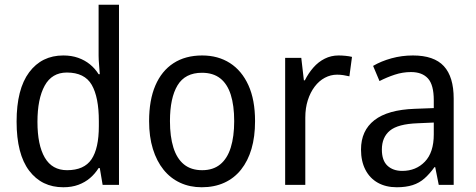

<svg xmlns="http://www.w3.org/2000/svg" viewBox="-20 -780 2009 810"><path d="M247 10Q156 10 103 -60Q50 -130 50 -267Q50 -404 103 -475Q156 -546 247 -546Q282 -546 310 -536Q338 -526 359.5 -508.5Q381 -491 396 -467H401Q400 -484 398 -506.5Q396 -529 396 -545V-760H482V0H413L401 -71H396Q381 -47 360 -29Q339 -11 311 -0.5Q283 10 247 10ZM263 -62Q335 -62 366 -108Q397 -154 397 -248V-269Q397 -370 367 -422Q337 -474 262 -474Q199 -474 168.5 -418.5Q138 -363 138 -266Q138 -168 169 -115Q200 -62 263 -62Z M1056 -269Q1056 -203 1041 -152Q1026 -101 997 -64.5Q968 -28 926 -9Q884 10 831 10Q781 10 740 -9Q699 -28 670 -64Q641 -100 625 -151.5Q609 -203 609 -269Q609 -358 635.5 -419.5Q662 -481 712 -513.5Q762 -546 833 -546Q900 -546 950 -514Q1000 -482 1028 -420.5Q1056 -359 1056 -269ZM697 -269Q697 -204 711.5 -157.5Q726 -111 756 -86.5Q786 -62 833 -62Q879 -62 909 -86.5Q939 -111 953.5 -157.5Q968 -204 968 -269Q968 -335 953.5 -380.5Q939 -426 909 -449.5Q879 -473 832 -473Q761 -473 729 -420Q697 -367 697 -269Z M1408 -546Q1422 -546 1437.5 -544.5Q1453 -543 1465 -540L1454 -458Q1442 -461 1428.5 -463Q1415 -465 1402 -465Q1375 -465 1350.5 -452Q1326 -439 1307.5 -414.5Q1289 -390 1278.5 -357Q1268 -324 1268 -284V0H1183V-536H1251L1262 -441H1266Q1281 -471 1302 -495Q1323 -519 1350 -532.5Q1377 -546 1408 -546Z M1722 -546Q1811 -546 1852.5 -501Q1894 -456 1894 -364V0H1831L1816 -75H1813Q1793 -47 1771 -27.5Q1749 -8 1720.5 1Q1692 10 1654 10Q1608 10 1574 -9Q1540 -28 1521.5 -64Q1503 -100 1503 -149Q1503 -229 1559.5 -273Q1616 -317 1730 -321L1810 -324V-357Q1810 -422 1785.5 -449Q1761 -476 1714 -476Q1679 -476 1645.5 -465Q1612 -454 1581 -438L1554 -502Q1588 -522 1631.5 -534Q1675 -546 1722 -546ZM1742 -260Q1659 -257 1625 -229Q1591 -201 1591 -149Q1591 -103 1614.5 -81Q1638 -59 1677 -59Q1735 -59 1772.5 -98Q1810 -137 1810 -213V-263Z"/></svg>

Font: Noto Sans Devanagari SemiCondensed
Style: Regular
Weight: 400
Width: 4
Designer: Jelle Bosma - Monotype Design Team
Foundry: Monotype Imaging Inc.
Version: Version 2.006